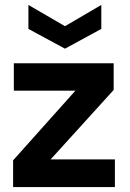

<svg xmlns="http://www.w3.org/2000/svg" viewBox="-20 -757 528 777"><path d="M33 0V-108L285 -390H36V-501H440V-393L185 -112H445V0ZM243 -560 95 -640V-737L243 -651L390 -737V-640Z"/></svg>

Font: DM Sans 17pt
Style: Bold
Weight: 700
Version: Version 4.004;gftools[0.9.30]